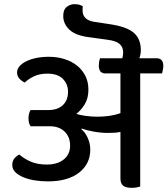

<svg xmlns="http://www.w3.org/2000/svg" viewBox="-20 -892 805 923"><path d="M378 -862Q377 -856 377 -852Q377 -848 377 -842Q377 -796 433 -787L506 -776Q589 -764 623 -734.5Q657 -705 657 -651Q657 -631 650 -612H732Q765 -612 765 -575Q765 -567 763 -557Q761 -547 759 -539H654V5Q646 7 636 9Q626 11 614 11Q585 11 572 0.5Q559 -10 559 -33V-258Q547 -255 532 -254Q517 -253 497 -253Q465 -253 429.5 -259.5Q394 -266 373 -274L371 -271Q390 -256 402 -228.5Q414 -201 414 -173Q414 -104 360 -62Q306 -20 210 -20Q177 -20 146.5 -25Q116 -30 92 -40Q68 -50 53.5 -64.5Q39 -79 39 -99Q39 -119 50 -131.5Q61 -144 73 -149Q97 -128 129 -114.5Q161 -101 205 -101Q256 -101 286.5 -125.5Q317 -150 317 -192Q317 -234 290.5 -259.5Q264 -285 220 -285H127Q122 -293 119.5 -301.5Q117 -310 117 -323Q117 -347 127 -363H213Q257 -363 282 -386.5Q307 -410 307 -451Q307 -488 282 -513Q257 -538 208 -538Q170 -538 143 -525Q116 -512 99 -495Q83 -503 72.5 -515Q62 -527 62 -544Q62 -559 73 -572.5Q84 -586 104.5 -596.5Q125 -607 153 -613Q181 -619 215 -619Q255 -619 290 -608Q325 -597 350.5 -576.5Q376 -556 390.5 -527Q405 -498 405 -461Q405 -420 387.5 -391Q370 -362 347 -345Q354 -342 365.5 -339.5Q377 -337 391 -335Q405 -333 420 -332Q435 -331 447 -331Q478 -331 506 -335Q534 -339 559 -348V-539H487Q455 -539 455 -577Q455 -585 456.5 -594.5Q458 -604 461 -612H568Q570 -619 571 -626Q572 -633 572 -641Q572 -666 554.5 -681Q537 -696 496 -701L409 -713Q344 -721 314 -749Q284 -777 284 -815Q284 -846 301 -859Q318 -872 338 -872Q353 -872 362 -869Q371 -866 378 -862Z"/></svg>

Font: Baloo 2 Medium
Style: Regular
Weight: 500
Designer: Sarang Kulkarni and Ek Type
Foundry: Ek Type
Version: Version 1.640;hotconv 1.0.111;makeotfexe 2.5.65597; ttfautoh